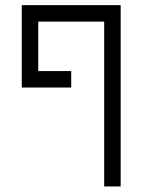

<svg xmlns="http://www.w3.org/2000/svg" viewBox="-20 -582 540 728"><path d="M250 -250V-312.5H125V-500H375Q375 -500 375 125H437.5V-562.5H62.5V-250Z"/></svg>

Font: BFUnifontExMono
Style: Regular
Weight: 500
Version: Version 15.0.06